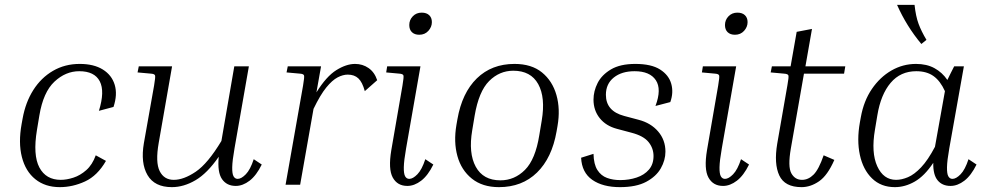

<svg xmlns="http://www.w3.org/2000/svg" viewBox="-20 -760 4066 790"><path d="M306 -467Q250 -467 204 -424Q158 -381 142 -285L132 -225Q115 -122 142 -71Q169 -20 230 -20Q254 -20 282 -29Q310 -38 335 -60Q360 -82 374 -121L416 -98Q381 -37 330 -13.5Q279 10 226 10Q166 10 125.5 -22.5Q85 -55 70 -114Q55 -173 69 -250L73 -272Q85 -339 117 -389.5Q149 -440 198 -468.5Q247 -497 308 -497Q366 -497 403 -474Q440 -451 452 -411Q464 -371 447 -320L387 -304Q412 -384 390.5 -425.5Q369 -467 306 -467Z M950 5Q913 5 893.5 -23Q874 -51 880 -115Q833 -47 784.5 -18.5Q736 10 687 10Q616 10 587 -39.5Q558 -89 572 -171L614 -408Q620 -443 618 -449.5Q616 -456 601 -457L546 -462L551 -487H688L633 -172Q619 -92 637 -56Q655 -20 695 -20Q736 -20 785.5 -53.5Q835 -87 891 -180L944 -487H1004L945 -150Q936 -99 935.5 -72Q935 -45 941 -34.5Q947 -24 958 -24Q973 -24 991.5 -43Q1010 -62 1024 -105L1057 -83Q1035 -38 1007 -16.5Q979 5 950 5Z M1411 -453Q1391 -453 1369 -441.5Q1347 -430 1322.5 -400Q1298 -370 1270 -312L1215 0H1155L1227 -408Q1233 -443 1231 -449.5Q1229 -456 1214 -457L1159 -462L1164 -487H1301L1282 -380Q1323 -446 1364 -471.5Q1405 -497 1441 -497Q1472 -497 1496.5 -480Q1521 -463 1532 -430L1481 -385Q1471 -422 1454.5 -437.5Q1438 -453 1411 -453Z M1705 -617Q1686 -617 1675 -627.5Q1664 -638 1664 -657Q1664 -678 1678.5 -693Q1693 -708 1715 -708Q1735 -708 1746 -697.5Q1757 -687 1757 -669Q1757 -649 1742.5 -633Q1728 -617 1705 -617ZM1569 -462 1573 -487H1710L1651 -150Q1642 -99 1641.5 -72Q1641 -45 1647 -34.5Q1653 -24 1664 -24Q1679 -24 1697.5 -43Q1716 -62 1730 -105L1763 -83Q1741 -38 1713 -16.5Q1685 5 1656 5Q1615 5 1596 -29.5Q1577 -64 1590 -142L1636 -408Q1642 -443 1640 -449.5Q1638 -456 1623 -457Z M2274 -242 2270 -219Q2251 -110 2189.5 -50Q2128 10 2033 10Q1965 10 1921.5 -25Q1878 -60 1862 -118Q1846 -176 1858 -246L1862 -269Q1881 -378 1942 -437.5Q2003 -497 2097 -497Q2167 -497 2210 -462Q2253 -427 2269.5 -369Q2286 -311 2274 -242ZM2209 -264Q2225 -359 2194.5 -414Q2164 -469 2092 -469Q2035 -469 1992.5 -426.5Q1950 -384 1933 -284L1923 -224Q1907 -130 1937.5 -74Q1968 -18 2039 -18Q2097 -18 2140 -61Q2183 -104 2199 -204Z M2531 10Q2460 10 2417 -20Q2374 -50 2371 -111L2422 -127Q2423 -84 2438 -60.5Q2453 -37 2477.5 -28Q2502 -19 2532 -19Q2568 -19 2599.5 -29.5Q2631 -40 2650 -62Q2669 -84 2669 -118Q2669 -150 2648.5 -175.5Q2628 -201 2578 -214L2518 -230Q2473 -242 2447.5 -274Q2422 -306 2422 -350Q2422 -385 2439 -418.5Q2456 -452 2494 -474.5Q2532 -497 2594 -497Q2660 -497 2696 -474Q2732 -451 2742 -415Q2752 -379 2738 -340L2677 -324Q2703 -393 2678.5 -430Q2654 -467 2591 -467Q2538 -467 2505.5 -441Q2473 -415 2473 -370Q2473 -303 2548 -283L2608 -267Q2658 -254 2688 -219Q2718 -184 2718 -136Q2718 -101 2699 -67.5Q2680 -34 2639 -12Q2598 10 2531 10Z M3004 -617Q2985 -617 2974 -627.5Q2963 -638 2963 -657Q2963 -678 2977.5 -693Q2992 -708 3014 -708Q3034 -708 3045 -697.5Q3056 -687 3056 -669Q3056 -649 3041.5 -633Q3027 -617 3004 -617ZM2868 -462 2872 -487H3009L2950 -150Q2941 -99 2940.5 -72Q2940 -45 2946 -34.5Q2952 -24 2963 -24Q2978 -24 2996.5 -43Q3015 -62 3029 -105L3062 -83Q3040 -38 3012 -16.5Q2984 5 2955 5Q2914 5 2895 -29.5Q2876 -64 2889 -142L2935 -408Q2941 -443 2939 -449.5Q2937 -456 2922 -457Z M3413 -102Q3385 -38 3350 -14Q3315 10 3278 10Q3209 10 3186.5 -38Q3164 -86 3178 -169L3220 -410Q3226 -443 3224 -449.5Q3222 -456 3206 -457L3151 -462L3156 -487H3233L3258 -629L3321 -641L3294 -487H3458L3453 -457H3288L3234 -149Q3221 -74 3236 -47Q3251 -20 3280 -20Q3306 -20 3327.5 -41.5Q3349 -63 3369 -121Z M3891 5Q3857 5 3838 -18Q3819 -41 3820 -90Q3784 -36 3744 -13Q3704 10 3662 10Q3605 10 3568 -26Q3531 -62 3518 -122.5Q3505 -183 3518 -256L3522 -278Q3534 -345 3567.5 -394Q3601 -443 3648 -470Q3695 -497 3749 -497Q3793 -497 3825 -479.5Q3857 -462 3878 -431Q3885 -445 3892 -459.5Q3899 -474 3906 -487H3946L3886 -150Q3877 -99 3876.5 -72Q3876 -45 3882 -34.5Q3888 -24 3899 -24Q3914 -24 3932.5 -43Q3951 -62 3965 -105L3998 -83Q3976 -38 3948 -16.5Q3920 5 3891 5ZM3580 -226Q3564 -132 3589.5 -76Q3615 -20 3667 -20Q3690 -20 3716 -31Q3742 -42 3770 -71.5Q3798 -101 3827 -156L3868 -385Q3849 -427 3821 -447Q3793 -467 3750 -467Q3685 -467 3644.5 -419Q3604 -371 3590 -286ZM3771 -579Q3710 -652 3671 -740H3743Q3748 -693 3759.5 -662Q3771 -631 3792 -596Z"/></svg>

Font: Inria Serif Light
Style: Italic
Weight: 300
Italic angle: -10°
Designer: Black Foundry Team
Foundry: Black Foundry
Version: Version 1.000; ttfautohint (v1.8.3)